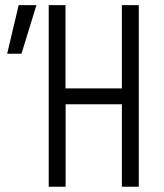

<svg xmlns="http://www.w3.org/2000/svg" viewBox="-20 -713 626 733"><path d="M445.3 0H509.8V-693.4H445.3V-375.5H230V-693.4H166V0H230.5V-314.9H445.3ZM7.3 -507.8H62L119.1 -693.4H51.3Z"/></svg>

Font: Cascadia Code PL Light
Style: Regular
Weight: 300
Monospace: yes
Designer: Aaron Bell
Foundry: Saja Typeworks
Version: Version 2404.023